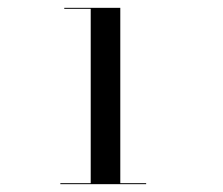

<svg xmlns="http://www.w3.org/2000/svg" viewBox="-20 -926 570 490"><path d="M134 -458.5V-456H353V-458.5H287V-906H144V-903.5H211.5V-458.5Z"/></svg>

Font: Bodoni* 36pt Medium
Style: Regular
Weight: 500
Version: Version 2.3